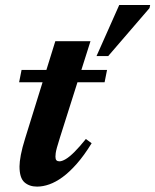

<svg xmlns="http://www.w3.org/2000/svg" viewBox="-20 -714 605 748"><path d="M54.5 -393.5 64 -441.5H397L387.5 -393.5ZM213.5 -178Q206 -154 202 -139.8Q198 -125.5 197 -117.2Q196 -109 196 -103.5Q196 -93.5 200 -89.5Q204 -85.5 211.5 -85.5Q221.5 -85.5 236.2 -94.2Q251 -103 270.5 -122.5Q290 -142 314.5 -172.5L337 -156Q307.5 -108 279 -75.8Q250.5 -43.5 223.8 -24Q197 -4.5 172.2 4.2Q147.5 13 124.5 13Q94 13 75 -4Q56 -21 56 -65.5Q56 -83 61.2 -110.8Q66.5 -138.5 78 -175L195.5 -553.5H332.5ZM356 -495.5 444.5 -694.5H565L562.5 -682.5L401.5 -495.5Z"/></svg>

Font: Newsreader 24pt
Style: Bold Italic
Weight: 700
Italic angle: -17°
Designer: Hugues Gentile
Foundry: Production Type
Version: Version 1.003